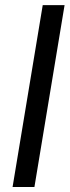

<svg xmlns="http://www.w3.org/2000/svg" viewBox="-20 -748 278 768"><path d="M238.3 -727.5 117.7 0H30.3L150.9 -727.5Z"/></svg>

Font: Inter 16pt
Style: Italic
Weight: 400
Italic angle: -9.3988°
Version: Version 4.001;git-66647c0bb